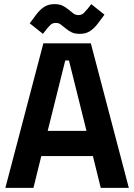

<svg xmlns="http://www.w3.org/2000/svg" viewBox="-20 -910 650 930"><path d="M6 0 190 -700H420L604 0H468L430 -154H180L142 0ZM399 -276 314 -617H296L211 -276ZM188 -746 124 -797 156 -840Q174 -864 194.5 -877Q215 -890 243 -890Q267 -890 282 -883Q297 -876 314 -862Q324 -854 334.5 -845.5Q345 -837 360 -837Q376 -837 386 -847Q396 -857 405 -868L422 -890L486 -839L454 -796Q436 -772 415.5 -759Q395 -746 367 -746Q343 -746 328 -753Q313 -760 296 -774Q286 -782 275.5 -790.5Q265 -799 250 -799Q234 -799 224 -789Q214 -779 205 -768Z"/></svg>

Font: Space Grotesk Frontify
Style: Bold
Weight: 700
Designer: Florian Karsten
Version: Version 2.000